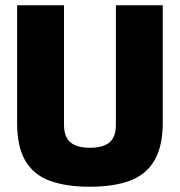

<svg xmlns="http://www.w3.org/2000/svg" viewBox="-20 -697 682 729"><path d="M321 12Q231 12 169.5 -10.5Q108 -33 76.5 -86Q45 -139 45 -230V-677H223V-223Q223 -177 247.5 -156.5Q272 -136 321 -136Q372 -136 396 -156.5Q420 -177 420 -223V-677H598V-232Q598 -142 566.5 -88Q535 -34 473.5 -11Q412 12 321 12Z"/></svg>

Font: Cairo Play Black
Style: Regular
Weight: 900
Version: Version 3.119